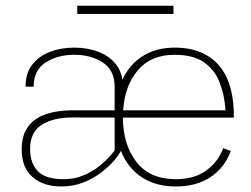

<svg xmlns="http://www.w3.org/2000/svg" viewBox="-20 -657 892 682"><path d="M596.2 -636.7H254.4V-607.4H596.2ZM387.2 -121.6H416.5V-349.1Q416.5 -396.5 393.1 -427Q369.6 -457.5 330.6 -472.7Q291.5 -487.8 243.7 -487.8Q196.3 -487.8 157 -472.7Q117.7 -457.5 94.2 -427Q70.8 -396.5 70.8 -349.1H99.6Q99.6 -407.7 142.1 -435.1Q184.6 -462.4 243.7 -462.4Q303.2 -462.4 345.2 -435.1Q387.2 -407.7 387.2 -349.1ZM57.1 -126Q57.1 -61.5 95.7 -28.1Q134.3 5.4 197.8 5.4Q240.2 5.4 276.4 -9Q312.5 -23.4 340.3 -44.9Q368.2 -66.4 386 -87.6Q403.8 -108.9 410.2 -122.6L394 -132.8Q388.2 -122.6 372.3 -104.2Q356.4 -85.9 332.3 -66.7Q308.1 -47.4 276.1 -33.9Q244.1 -20.5 206.1 -20.5Q141.1 -20.5 114 -49.3Q86.9 -78.1 86.9 -127.9Q86.9 -187.5 128.2 -213.6Q169.4 -239.7 235.4 -239.7L416 -239.3V-265.1H235.4Q184.1 -265.1 143.8 -251.7Q103.5 -238.3 80.3 -207.8Q57.1 -177.2 57.1 -126ZM416.5 -239.3H810.5Q811.5 -293 800.3 -338.4Q789.1 -383.8 763.7 -417.2Q738.3 -450.7 697.8 -469.2Q657.2 -487.8 600.1 -487.8Q536.6 -487.8 489.3 -459.2Q441.9 -430.7 415.5 -375.7Q389.2 -320.8 389.2 -241.7Q389.2 -163.6 415 -108.4Q440.9 -53.2 489.3 -23.9Q537.6 5.4 605 5.4Q677.2 5.4 727.3 -27.6Q777.3 -60.5 799.8 -120.6L772.9 -130.9Q754.9 -82 712.6 -51.3Q670.4 -20.5 604.5 -20.5Q511.7 -20.5 464.4 -82Q417 -143.6 416.5 -239.3ZM417.5 -265.1Q422.9 -352.1 469.5 -407.2Q516.1 -462.4 600.1 -462.4Q666 -462.4 704.1 -436Q742.2 -409.7 759.8 -365Q777.3 -320.3 781.2 -265.1Z"/></svg>

Font: Estedad-FD-VF Thin
Style: Regular
Weight: 100
Designer: Amin Abedi
Version: Version 5.0